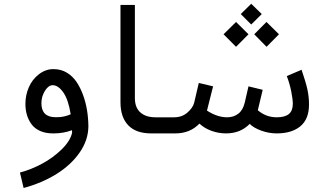

<svg xmlns="http://www.w3.org/2000/svg" viewBox="-20 -692 1706 996"><path d="M194.8 -156.7Q194.8 -84 268.6 -84H275.9Q312.5 -84 346.7 -99.1Q335 -174.3 308.6 -212.2Q282.2 -250 253.4 -250Q231 -250 212.9 -220.5Q194.8 -190.9 194.8 -156.7ZM259.3 0H254.4Q216.3 0 188 -12.7Q159.7 -25.4 143.6 -47.4Q111.8 -90.8 111.8 -153.3Q111.8 -198.2 129.4 -239Q147 -279.8 181.6 -306.6Q216.3 -333.5 256.6 -333.5Q296.9 -333.5 327.1 -314.9Q357.4 -296.4 377.4 -266.4Q397.5 -236.3 411.6 -197.3Q437.5 -125.5 438.5 -36.6Q438 34.2 393.6 98.6Q349.1 163.1 273.7 210.2Q198.2 257.3 102.5 283.2L83.5 203.1Q139.6 188.5 197.3 157.7Q254.9 127 299.8 83Q344.7 39.1 354 -3.4Q354 -14.6 353.5 -16.6Q309.1 0 259.3 0Z M605 -161.6V-666.5H679.7V-183.1Q679.7 -134.3 708 -108.9Q736.3 -83.5 786.6 -83.5H798.8V0H764.2Q685.5 0 645.3 -42Q605 -84 605 -161.6Z M1298.8 -514.2 1362.3 -578.1 1427.2 -514.2 1362.8 -449.2ZM1229 -619.1 1283.2 -672.4 1337.9 -619.1 1283.2 -564.9ZM1139.6 -514.2 1204.6 -578.1 1269 -514.2 1204.6 -449.2ZM798.8 -83.5H882.8Q924.3 -83.5 952.4 -108.2Q980.5 -132.8 987.3 -159.2L1011.2 -261.7L1085.4 -244.1L1053.7 -118.2Q1107.4 -83.5 1158.2 -83.5Q1191.9 -83.5 1216.1 -102.1Q1240.2 -120.6 1249.5 -159.2L1269 -244.1L1342.8 -226.1L1317.4 -120.1Q1359.9 -83.5 1415.5 -83.5Q1457.5 -83.5 1478.3 -100.3Q1499 -117.2 1499 -153.3Q1499 -175.8 1491 -216.8Q1482.9 -257.8 1467.8 -297.4L1544.4 -330.1Q1565.9 -267.6 1574.5 -228.8Q1583 -189.9 1583 -149.9Q1583 -74.7 1538.6 -37.4Q1494.1 0 1415.5 0Q1374.5 0 1335.4 -14.2Q1296.4 -28.3 1275.4 -49.3Q1227.5 0 1152.3 0Q1113.8 0 1077.1 -13.2Q1040.5 -26.4 1014.6 -50.8Q965.8 0 889.6 0H798.8Q782.7 0 770 -12.7Q757.3 -25.4 757.3 -41.5Q757.3 -57.6 770 -70.6Q782.7 -83.5 798.8 -83.5Z"/></svg>

Font: GanjNamehSans
Style: Regular
Weight: 400
Designer: Mohammad Saleh Souzanchi
Foundry: http://font-store.ir
Version: Version:0.0.4;RFB:1.2.5;Building:2016-12-11 09:43:53.670092